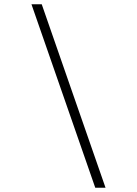

<svg xmlns="http://www.w3.org/2000/svg" viewBox="-20 -767 640 897"><path d="M473 110H425L127 -747H175Z"/></svg>

Font: Geist Mono ExtraLight
Style: Regular
Weight: 200
Monospace: yes
Designer: Basement.studio, Andrés Briganti, Mateo Zaragoza
Foundry: Basement.studio, Vercel, Andrés Briganti, Guido Ferreyra, Mateo Zaragoza
Version: Version 1.500; ttfautohint (v1.8.4.7-5d5b)